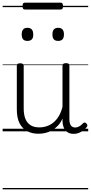

<svg xmlns="http://www.w3.org/2000/svg" viewBox="-20 -992 686 1450"><path d="M270 18Q222 18 185 -1.5Q148 -21 127.5 -61.5Q107 -102 107 -166V-496Q107 -505 113 -509.5Q119 -514 132 -514Q146 -514 152.5 -509.5Q159 -505 159 -496V-171Q159 -127 171.5 -95.5Q184 -64 210 -47Q236 -30 277 -30Q306 -30 333 -39Q360 -48 383 -66.5Q406 -85 424 -115Q442 -145 452 -186V-496Q452 -506 458.5 -510.5Q465 -515 479 -515Q492 -515 498 -510.5Q504 -506 504 -496V-93Q504 -73 508.5 -58.5Q513 -44 523 -36.5Q533 -29 547 -29Q557 -29 567 -32.5Q577 -36 587 -43Q597 -50 607 -61Q613 -67 620 -66.5Q627 -66 633 -59Q638 -54 639.5 -47Q641 -40 636 -34Q625 -19 609 -7Q593 5 575 12Q557 19 537 19Q517 19 502 13Q487 7 476 -5Q465 -17 459 -35Q453 -53 452 -76V-97Q437 -63 415.5 -41Q394 -19 370 -6Q346 7 320.5 12.5Q295 18 270 18ZM187 -683Q165 -683 154.5 -695Q144 -707 144 -732Q144 -757 154.5 -769.5Q165 -782 187 -782Q209 -782 220 -769.5Q231 -757 231 -732Q232 -707 220.5 -695Q209 -683 187 -683ZM419 -683Q397 -683 386.5 -695Q376 -707 376 -732Q376 -757 386.5 -769.5Q397 -782 419 -782Q441 -782 452 -769.5Q463 -757 463 -732Q463 -707 452 -695Q441 -683 419 -683ZM169 -920Q158 -920 154 -927Q150 -934 150 -946Q150 -958 154 -965Q158 -972 169 -972H437Q448 -972 452 -965Q456 -958 456 -946Q456 -934 452 -927Q448 -920 437 -920ZM0 428H646V438H0ZM0 -20H646V0H0ZM0 -505H646V-500H0ZM0 -948H646V-938H0Z"/></svg>

Font: Playwrite US Modern Guides
Style: Regular
Weight: 400
Designer: Veronika Burian, José Scaglione
Foundry: TypeTogether
Version: Version 1.003